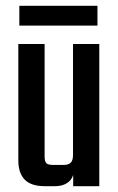

<svg xmlns="http://www.w3.org/2000/svg" viewBox="-20 -639 405 659"><path d="M42.9 -487.9H133.1V-102Q133.1 -84.7 139.1 -78.8Q145.1 -72.9 162.9 -72.9H198Q215.2 -72.9 222.9 -80.7Q230.6 -88.4 230.6 -107.6V-140.1H235V-67.5Q235 -31.8 217 -15.9Q199 0 168.6 0H133.2Q86.7 0 64.8 -22.5Q42.9 -45.1 42.9 -88.5ZM230.6 -487.9H320.8V0H231.2V-61L230.6 -66.6ZM46.4 -551.1V-619.1H314.5V-551.1Z"/></svg>

Font: Teko Variable Light
Style: Regular
Weight: 300
Designer: Manushi Parikh, Jonny Pinhorn
Foundry: Indian Type Foundry
Version: Version 3.000